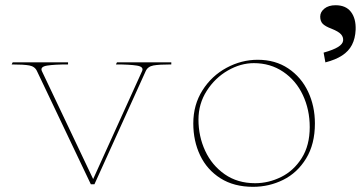

<svg xmlns="http://www.w3.org/2000/svg" viewBox="-20 -712 1395 742"><path d="M345 0 543 -437Q551 -455 573 -459Q595 -463 642 -463V-471H432L428 -463Q481 -463 509 -458.5Q537 -454 529 -437L340 -20L142 -437Q134 -454 162 -458.5Q190 -463 243 -463V-471H29L25 -463Q72 -463 93.5 -459Q115 -455 123 -437L331 0Z M727 -235Q727 -307 762.5 -363Q798 -419 855.5 -450Q913 -481 976 -481Q1044 -481 1094 -447.5Q1144 -414 1170.5 -358Q1197 -302 1197 -235Q1197 -155 1163 -99.5Q1129 -44 1074.5 -17Q1020 10 958 10Q884 10 832 -23Q780 -56 753.5 -111.5Q727 -167 727 -235ZM1177 -221Q1177 -288 1150.5 -344.5Q1124 -401 1074.5 -434.5Q1025 -468 961 -468Q910 -468 860.5 -439.5Q811 -411 779 -361Q747 -311 747 -250Q747 -185 773 -129Q799 -73 848.5 -38.5Q898 -4 966 -4Q1018 -4 1066.5 -28Q1115 -52 1146 -101Q1177 -150 1177 -221ZM1354.4 -597.1Q1352.9 -563.3 1340.2 -538.6Q1327.5 -514 1302.1 -497.5Q1276.7 -480.9 1237.5 -470.9L1230.6 -508.6Q1269 -519.4 1286.7 -530.6Q1304.4 -541.7 1306 -554.8Q1307.5 -568.6 1297.9 -579.4Q1288.3 -590.2 1261.3 -601Q1236.7 -610.2 1227.1 -620.2Q1217.5 -630.2 1217.5 -647.9Q1217.5 -665.6 1233.6 -678.7Q1249.8 -691.8 1276.7 -691.8Q1316.7 -691.8 1336.3 -666Q1356 -640.2 1354.4 -597.1Z"/></svg>

Font: TMT Limkin
Style: Regular
Weight: 400
Designer: Gabriel Drozdov
Version: Version 1.000;Glyphs 3.1.2 (3151)